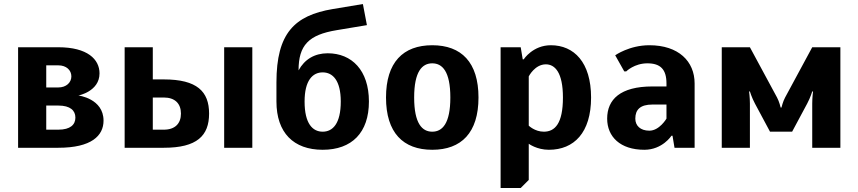

<svg xmlns="http://www.w3.org/2000/svg" viewBox="-20 -735 4270 955"><path d="M370 -260C370 -260 475 -280 475 -370C475 -440 415 -500 270 -500H70V0H270C435 0 495 -60 495 -135C495 -245 370 -260 370 -260ZM270 -410C310 -410 335 -386 335 -355C335 -325 310 -300 270 -300H210V-410ZM270 -210C330 -210 355 -185 355 -150C355 -115 330 -90 270 -90H210V-210Z M1235 -500H1095V0H1235ZM740 -340V-500H600V0H795C960 0 1020 -60 1020 -170C1020 -280 960 -340 795 -340ZM795 -250C850 -250 880 -220 880 -170C880 -120 850 -90 795 -90H740V-250Z M1805 -610 1785 -715 1635 -690C1445 -658 1355 -570 1355 -325V-230C1355 -75 1440 10 1585 10C1730 10 1815 -75 1815 -230C1815 -385 1730 -470 1610 -470C1545 -470 1495 -440 1465 -385C1465 -510 1515 -562 1655 -585ZM1585 -375C1635 -375 1675 -335 1675 -230C1675 -120 1635 -80 1585 -80C1535 -80 1495 -120 1495 -230C1495 -335 1535 -375 1585 -375Z M2220 -250C2220 -120 2180 -80 2130 -80C2080 -80 2040 -120 2040 -250C2040 -380 2080 -420 2130 -420C2180 -420 2220 -380 2220 -250ZM2360 -250C2360 -425 2275 -510 2130 -510C1985 -510 1900 -425 1900 -250C1900 -75 1985 10 2130 10C2275 10 2360 -75 2360 -250Z M2610 -355C2610 -355 2640 -415 2695 -415C2740 -415 2780 -375 2780 -250C2780 -120 2740 -80 2685 -80C2640 -80 2610 -110 2610 -110ZM2470 200H2570L2610 160V-20C2610 -20 2650 10 2710 10C2835 10 2920 -75 2920 -250C2920 -425 2835 -510 2720 -510C2630 -510 2585 -440 2585 -440H2580L2570 -500H2470Z M3295 -305H3225C3065 -305 3000 -240 3000 -145C3000 -55 3065 10 3185 10C3275 10 3320 -60 3320 -60H3325L3335 0H3435V-320C3435 -430 3355 -510 3210 -510C3110 -510 3040 -460 3040 -460L3085 -380H3095C3095 -380 3135 -420 3200 -420C3265 -420 3295 -390 3295 -320ZM3295 -145C3295 -145 3260 -85 3210 -85C3165 -85 3140 -110 3140 -145C3140 -190 3165 -215 3225 -215H3295Z M3710 -220C3710 -250 3706 -280 3706 -280H3710C3710 -280 3719 -250 3735 -220L3810 -80H3920L3995 -220C4011 -250 4020 -280 4020 -280H4024C4024 -280 4020 -250 4020 -220V0H4160V-500H4020L3885 -250C3874 -230 3867 -200 3867 -200H3863C3863 -200 3856 -230 3845 -250L3710 -500H3570V0H3710Z"/></svg>

Font: Scada
Style: Bold
Weight: 700
Designer: Jovanny Lemonad
Foundry: Jovanny Lemonad
Version: Version 3.005